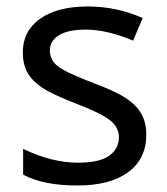

<svg xmlns="http://www.w3.org/2000/svg" viewBox="-20 -566 519 596"><path d="M434.1 -147.9Q434.1 -72.8 377.9 -31.5Q321.8 9.8 220.2 9.8Q114.3 9.8 51.8 -23.9V-104Q140.1 -61 222.2 -61Q288.6 -61 318.8 -82.5Q349.1 -104 349.1 -140.1Q349.1 -171.9 320.1 -193.8Q291 -215.8 216.8 -244.1Q141.1 -273.4 110.4 -294.2Q79.6 -314.9 65.2 -340.8Q50.8 -366.7 50.8 -403.8Q50.8 -469.7 104.5 -507.8Q158.2 -545.9 252 -545.9Q343.3 -545.9 422.9 -509.8L393.1 -439.9Q311.5 -474.1 246.1 -474.1Q191.4 -474.1 163.1 -456.8Q134.8 -439.5 134.8 -409.2Q134.8 -379.9 159.2 -360.6Q183.6 -341.3 272.9 -307.1Q339.8 -282.2 371.8 -260.7Q403.8 -239.3 418.9 -212.4Q434.1 -185.5 434.1 -147.9Z"/></svg>

Font: NotoPenekeko
Style: Regular
Weight: 400
Designer: Monotype Design team
Foundry: Monotype Imaging Inc.
Version: Version 1.04